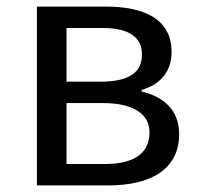

<svg xmlns="http://www.w3.org/2000/svg" viewBox="-20 -563 607 583"><path d="M92 0H309C435 0 524 -47 524 -156C524 -233 471 -271 410 -285V-290C466 -306 501 -345 501 -405C501 -504 420 -543 301 -543H92ZM182 -315V-478H291C375 -478 411 -448 411 -397C411 -346 376 -315 285 -315ZM182 -65V-250H293C386 -250 434 -216 434 -161C434 -100 390 -65 299 -65Z"/></svg>

Font: Noto Sans CJK KR Regular
Style: Regular
Weight: 400
Designer: Ryoko NISHIZUKA (kana & ideographs); Paul D. Hunt (Latin, Greek & Cyrillic); Wenlong ZHANG (bopomofo); Sandoll Communica
Foundry: Adobe Systems Incorporated
Version: Version 1.004;PS 1.004;hotconv 1.0.82;makeotf.lib2.5.63406